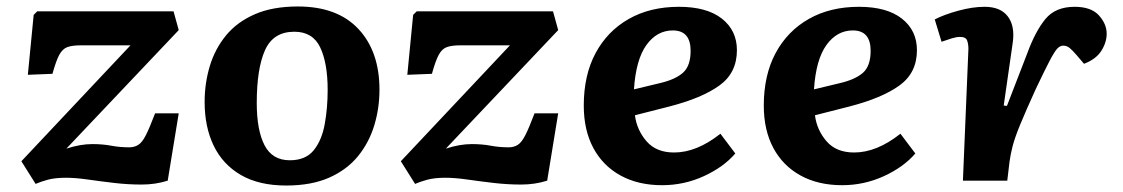

<svg xmlns="http://www.w3.org/2000/svg" viewBox="-20 -558 3468 593"><path d="M95 -523H516L532 -465L185 -99Q228 -113 265 -113Q297 -113 323.5 -108Q350 -103 379 -103Q395 -103 407 -110.5Q419 -118 430.5 -140.5Q442 -163 459 -208H532L498 0Q460 12 417.5 12Q375 12 332.5 7Q290 2 251.5 -3.5Q213 -9 184 -9Q150 -9 128 -3Q106 3 90 10L46 -60L383 -418H230Q203 -418 188 -412.5Q173 -407 163 -388.5Q153 -370 142 -330L66 -327L84 -512Z M864 15Q780 15 724 -17.5Q668 -50 640 -108Q612 -166 612 -243Q612 -301 628 -354Q644 -407 678 -448.5Q712 -490 767 -514Q822 -538 900 -538Q1022 -538 1087 -468.5Q1152 -399 1152 -281Q1152 -224 1136 -171Q1120 -118 1086 -76Q1052 -34 997 -9.5Q942 15 864 15ZM875 -63Q924 -63 949 -94Q974 -125 983 -175Q992 -225 992 -280Q992 -363 969 -411.5Q946 -460 889 -460Q824 -460 798.5 -403Q773 -346 773 -240Q773 -156 797 -109.5Q821 -63 875 -63Z M1267 -523H1688L1704 -465L1357 -99Q1400 -113 1437 -113Q1469 -113 1495.5 -108Q1522 -103 1551 -103Q1567 -103 1579 -110.5Q1591 -118 1602.5 -140.5Q1614 -163 1631 -208H1704L1670 0Q1632 12 1589.5 12Q1547 12 1504.5 7Q1462 2 1423.5 -3.5Q1385 -9 1356 -9Q1322 -9 1300 -3Q1278 3 1262 10L1218 -60L1555 -418H1402Q1375 -418 1360 -412.5Q1345 -407 1335 -388.5Q1325 -370 1314 -330L1238 -327L1256 -512Z M2077 -537Q2163 -537 2209.5 -500.5Q2256 -464 2256 -403Q2256 -333 2202 -294Q2148 -255 2047 -229L1941 -202Q1947 -156 1977 -121.5Q2007 -87 2062 -87Q2132 -87 2205 -145L2251 -84Q2215 -42 2154 -14Q2093 14 2025 14Q1951 14 1896.5 -16Q1842 -46 1812.5 -101Q1783 -156 1783 -232Q1783 -326 1819.5 -394Q1856 -462 1922 -499.5Q1988 -537 2077 -537ZM2113 -401Q2113 -464 2058 -464Q2009 -464 1976.5 -419Q1944 -374 1938 -282L2017 -301Q2065 -312 2089 -333Q2113 -354 2113 -401Z M2633 -537Q2719 -537 2765.5 -500.5Q2812 -464 2812 -403Q2812 -333 2758 -294Q2704 -255 2603 -229L2497 -202Q2503 -156 2533 -121.5Q2563 -87 2618 -87Q2688 -87 2761 -145L2807 -84Q2771 -42 2710 -14Q2649 14 2581 14Q2507 14 2452.5 -16Q2398 -46 2368.5 -101Q2339 -156 2339 -232Q2339 -326 2375.5 -394Q2412 -462 2478 -499.5Q2544 -537 2633 -537ZM2669 -401Q2669 -464 2614 -464Q2565 -464 2532.5 -419Q2500 -374 2494 -282L2573 -301Q2621 -312 2645 -333Q2669 -354 2669 -401Z M2971 -407Q2971 -422 2967 -433Q2963 -444 2945 -444Q2934 -444 2919.5 -439.5Q2905 -435 2888 -429L2867 -498Q2896 -513 2940 -525Q2984 -537 3021 -537Q3070 -537 3092.5 -507.5Q3115 -478 3108 -427L3080 -232L3090 -231L3153 -394Q3178 -462 3209 -499.5Q3240 -537 3299 -537Q3350 -537 3374 -510.5Q3398 -484 3398 -454Q3398 -427 3381.5 -401Q3365 -375 3328 -361L3305 -388Q3293 -402 3284 -409.5Q3275 -417 3264 -417Q3254 -417 3245.5 -408Q3237 -399 3222 -370.5Q3207 -342 3179 -283Q3148 -215 3131 -173.5Q3114 -132 3107.5 -106.5Q3101 -81 3098 -59L3091 0H2954Z"/></svg>

Font: Literata 7pt
Style: Bold Italic
Weight: 700
Italic angle: -2°
Designer: Latin by Veronika Burian and Jose Scaglione. Greek by Irene Vlachou. Cyrillic by Vera Evstafieva
Foundry: TypeTogether
Version: Version 3.002